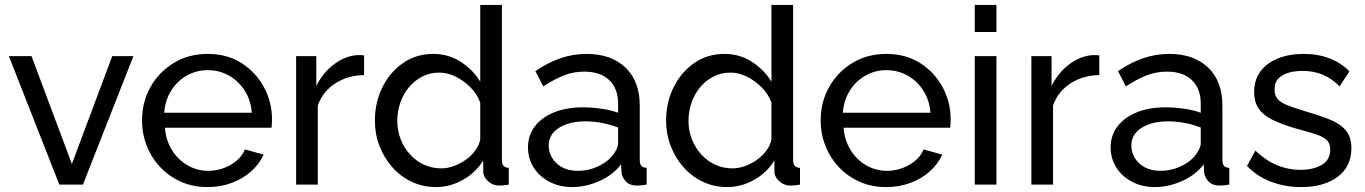

<svg xmlns="http://www.w3.org/2000/svg" viewBox="-20 -750 5544 780"><path d="M221 0 16 -522H108L272 -84L436 -522H522L317 0Z M557 -261Q557 -335 591 -396Q625 -457 685.5 -494Q746 -531 824 -531Q903 -531 961.5 -493.5Q1020 -456 1052.5 -395.5Q1085 -335 1085 -265Q1085 -255 1084.5 -245.5Q1084 -236 1083 -231H650Q654 -180 678.5 -140.5Q703 -101 742 -78.5Q781 -56 826 -56Q874 -56 916.5 -80Q959 -104 975 -143L1051 -122Q1034 -84 1000.5 -54Q967 -24 921.5 -7Q876 10 823 10Q764 10 715.5 -11.5Q667 -33 631.5 -70.5Q596 -108 576.5 -157Q557 -206 557 -261ZM1003 -292Q999 -343 974 -382Q949 -421 910 -443Q871 -465 824 -465Q778 -465 739 -443Q700 -421 675.5 -382Q651 -343 647 -292Z M1459 -445Q1393 -444 1342.5 -411.5Q1292 -379 1271 -322V0H1183V-522H1265V-401Q1292 -455 1336.5 -488.5Q1381 -522 1430 -526Q1440 -526 1447 -526Q1454 -526 1459 -525Z M1740 -531Q1803 -531 1853 -498Q1903 -465 1931 -418V-730H2019V-100Q2019 -84 2025.5 -76.5Q2032 -69 2047 -68V0Q2022 4 2008 4Q1982 4 1962.5 -14Q1943 -32 1943 -54V-98Q1912 -48 1860 -19Q1808 10 1752 10Q1698 10 1652.5 -11.5Q1607 -33 1573.5 -71Q1540 -109 1521.5 -157.5Q1503 -206 1503 -260Q1503 -334 1533.5 -395.5Q1564 -457 1617.5 -494Q1671 -531 1740 -531ZM1931 -333Q1919 -367 1892 -394.5Q1865 -422 1831.5 -438.5Q1798 -455 1765 -455Q1726 -455 1694.5 -438.5Q1663 -422 1640.5 -394.5Q1618 -367 1606 -332Q1594 -297 1594 -259Q1594 -220 1607.5 -185Q1621 -150 1645.5 -123Q1670 -96 1702.5 -81Q1735 -66 1773 -66Q1797 -66 1822.5 -75Q1848 -84 1871 -100Q1894 -116 1910 -137.5Q1926 -159 1931 -183Z M2348 -314Q2383 -314 2422 -308.5Q2461 -303 2491 -292V-330Q2491 -390 2455 -424.5Q2419 -459 2353 -459Q2310 -459 2270.5 -443.5Q2231 -428 2187 -399L2155 -461Q2206 -496 2257 -513.5Q2308 -531 2363 -531Q2463 -531 2521 -475.5Q2579 -420 2579 -321V-100Q2579 -84 2585.5 -76.5Q2592 -69 2607 -68V0Q2594 2 2584.5 3Q2575 4 2569 4Q2538 4 2522.5 -13Q2507 -30 2505 -49L2503 -82Q2469 -38 2414 -14Q2359 10 2305 10Q2253 10 2212 -11.5Q2171 -33 2148 -69.5Q2125 -106 2125 -151Q2125 -201 2153.5 -237.5Q2182 -274 2232 -294Q2282 -314 2348 -314ZM2491 -167V-232Q2460 -244 2426 -250.5Q2392 -257 2359 -257Q2292 -257 2250.5 -230.5Q2209 -204 2209 -158Q2209 -133 2222.5 -109.5Q2236 -86 2262.5 -71Q2289 -56 2328 -56Q2369 -56 2406 -72.5Q2443 -89 2465 -114Q2477 -128 2484 -142.5Q2491 -157 2491 -167Z M2923 -531Q2986 -531 3036 -498Q3086 -465 3114 -418V-730H3202V-100Q3202 -84 3208.5 -76.5Q3215 -69 3230 -68V0Q3205 4 3191 4Q3165 4 3145.5 -14Q3126 -32 3126 -54V-98Q3095 -48 3043 -19Q2991 10 2935 10Q2881 10 2835.5 -11.5Q2790 -33 2756.5 -71Q2723 -109 2704.5 -157.5Q2686 -206 2686 -260Q2686 -334 2716.5 -395.5Q2747 -457 2800.5 -494Q2854 -531 2923 -531ZM3114 -333Q3102 -367 3075 -394.5Q3048 -422 3014.5 -438.5Q2981 -455 2948 -455Q2909 -455 2877.5 -438.5Q2846 -422 2823.5 -394.5Q2801 -367 2789 -332Q2777 -297 2777 -259Q2777 -220 2790.5 -185Q2804 -150 2828.5 -123Q2853 -96 2885.5 -81Q2918 -66 2956 -66Q2980 -66 3005.5 -75Q3031 -84 3054 -100Q3077 -116 3093 -137.5Q3109 -159 3114 -183Z M3314 -261Q3314 -335 3348 -396Q3382 -457 3442.5 -494Q3503 -531 3581 -531Q3660 -531 3718.5 -493.5Q3777 -456 3809.5 -395.5Q3842 -335 3842 -265Q3842 -255 3841.5 -245.5Q3841 -236 3840 -231H3407Q3411 -180 3435.5 -140.5Q3460 -101 3499 -78.5Q3538 -56 3583 -56Q3631 -56 3673.5 -80Q3716 -104 3732 -143L3808 -122Q3791 -84 3757.5 -54Q3724 -24 3678.5 -7Q3633 10 3580 10Q3521 10 3472.5 -11.5Q3424 -33 3388.5 -70.5Q3353 -108 3333.5 -157Q3314 -206 3314 -261ZM3760 -292Q3756 -343 3731 -382Q3706 -421 3667 -443Q3628 -465 3581 -465Q3535 -465 3496 -443Q3457 -421 3432.5 -382Q3408 -343 3404 -292Z M3940 0V-522H4028V0ZM3940 -730H4028V-620H3940Z M4446 -445Q4380 -444 4329.5 -411.5Q4279 -379 4258 -322V0H4170V-522H4252V-401Q4279 -455 4323.5 -488.5Q4368 -522 4417 -526Q4427 -526 4434 -526Q4441 -526 4446 -525Z M4715 -314Q4750 -314 4789 -308.5Q4828 -303 4858 -292V-330Q4858 -390 4822 -424.5Q4786 -459 4720 -459Q4677 -459 4637.5 -443.5Q4598 -428 4554 -399L4522 -461Q4573 -496 4624 -513.5Q4675 -531 4730 -531Q4830 -531 4888 -475.5Q4946 -420 4946 -321V-100Q4946 -84 4952.5 -76.5Q4959 -69 4974 -68V0Q4961 2 4951.5 3Q4942 4 4936 4Q4905 4 4889.5 -13Q4874 -30 4872 -49L4870 -82Q4836 -38 4781 -14Q4726 10 4672 10Q4620 10 4579 -11.5Q4538 -33 4515 -69.5Q4492 -106 4492 -151Q4492 -201 4520.5 -237.5Q4549 -274 4599 -294Q4649 -314 4715 -314ZM4858 -167V-232Q4827 -244 4793 -250.5Q4759 -257 4726 -257Q4659 -257 4617.5 -230.5Q4576 -204 4576 -158Q4576 -133 4589.5 -109.5Q4603 -86 4629.5 -71Q4656 -56 4695 -56Q4736 -56 4773 -72.5Q4810 -89 4832 -114Q4844 -128 4851 -142.5Q4858 -157 4858 -167Z M5046 -76 5080 -138Q5125 -96 5170 -78Q5215 -60 5262 -60Q5316 -60 5350 -80.5Q5384 -101 5384 -141Q5384 -170 5366.5 -184Q5349 -198 5317 -207.5Q5285 -217 5241 -229Q5187 -245 5150 -263Q5113 -281 5094 -308Q5075 -335 5075 -376Q5075 -426 5101 -460.5Q5127 -495 5172.5 -513Q5218 -531 5276 -531Q5334 -531 5381 -513Q5428 -495 5462 -460L5422 -399Q5391 -431 5354 -446.5Q5317 -462 5271 -462Q5244 -462 5218 -455.5Q5192 -449 5175 -432.5Q5158 -416 5158 -386Q5158 -361 5171.5 -346.5Q5185 -332 5211.5 -322Q5238 -312 5276 -300Q5335 -283 5378.5 -266Q5422 -249 5446 -222Q5470 -195 5470 -147Q5470 -73 5414 -31.5Q5358 10 5266 10Q5201 10 5144 -11.5Q5087 -33 5046 -76Z"/></svg>

Font: YasnoRaleway Medium
Style: Regular
Weight: 500
Designer: Matt McInerney, Pablo Impallari, Rodrigo Fuenzalida
Foundry: Matt McInerney, Pablo Impallari, Rodrigo Fuenzalida
Version: Version 4.026